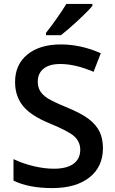

<svg xmlns="http://www.w3.org/2000/svg" viewBox="-20 -951 590 981"><path d="M452 -921V-931H319Q301 -901 271.5 -859Q242 -817 215 -783V-771H291Q326 -798 376.5 -844.5Q427 -891 452 -921ZM489 -278Q471 -314 434 -342.5Q397 -371 320 -403Q256 -429 223 -449Q196 -467 184.5 -487Q173 -507 173 -534Q173 -576 202.5 -600Q232 -624 288 -624Q365 -624 458 -584L495 -679Q393 -724 291 -724Q183 -724 120 -672.5Q57 -621 57 -532Q57 -459 98 -409Q139 -359 235 -320Q330 -281 360 -254Q390 -226 390 -186Q390 -140 356 -114.5Q322 -89 255 -89Q207 -89 152 -102Q97 -115 49 -138V-28Q127 10 247 10Q368 10 437 -44.5Q506 -99 506 -194Q506 -241 489 -278Z"/></svg>

Font: OpenSansMMV
Style: Semibold
Weight: 600
Designer: Steve Matteson
Foundry: Ascender Corporation
Version: Version 6.000